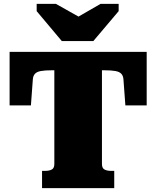

<svg xmlns="http://www.w3.org/2000/svg" viewBox="-20 -980 814 1000"><path d="M302 -766H466L598 -922V-960H504L341 -866H438L271 -960H171V-922ZM263 -126V-614H251Q214 -614 192.5 -610Q171 -606 161.5 -595Q152 -584 151 -566L141 -431H30V-710H744V-431H633L623 -566Q622 -584 612.5 -595Q603 -606 581.5 -610Q560 -614 523 -614H511V-126Q511 -104 524.5 -97Q538 -90 558 -90H575V0H199V-90H215Q236 -90 249.5 -97Q263 -104 263 -126Z"/></svg>

Font: Roboto Serif Black
Style: Regular
Weight: 900
Designer: Greg Gazdowicz
Foundry: Commercial Type
Version: Version 1.008